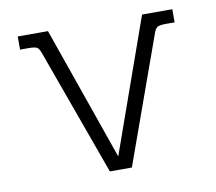

<svg xmlns="http://www.w3.org/2000/svg" viewBox="-60 -550 697 619"><g transform="rotate(-10 288.0 -240.0)"><path d="M102 -415Q97 -429 90 -433Q83 -437 62 -437H35V-480H134L287 -43L442 -480H541V-437H513Q493 -437 485.5 -433Q478 -429 473 -415L324 0H252Z"/></g></svg>

Font: Pridi ExtraLight
Style: Regular
Weight: 275
Designer: Katatrad Team
Foundry: CadsonDemak
Version: Version 1.001